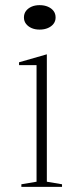

<svg xmlns="http://www.w3.org/2000/svg" viewBox="-20 -726 324 746"><path d="M134 -611Q116 -611 102.5 -617Q89 -623 81 -633.5Q73 -644 73 -658Q73 -673 81 -683.5Q89 -694 102.5 -700Q116 -706 134 -706Q152 -706 166 -700Q180 -694 188 -683.5Q196 -673 196 -658Q196 -644 188 -633.5Q180 -623 166 -617Q152 -611 134 -611ZM63 0V-10L122 -20V-473H54V-484L162 -515V-20L221 -10V0Z"/></svg>

Font: Kalnia Thin ExtraLight
Style: Regular
Weight: 250
Version: Version 1.105